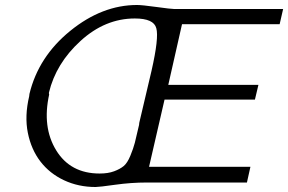

<svg xmlns="http://www.w3.org/2000/svg" viewBox="-20 -731 1154 769"><path d="M97 -346Q97 -348 97.5 -351Q98 -354 98 -355Q134 -504 261.5 -607.5Q389 -711 529 -711Q549 -711 607 -703Q665 -695 677 -695H1114L1100 -634H709L654 -391H1015L1001 -332H639L577 -63H983L969 0H568Q505 0 441 9Q377 18 363 18Q294 18 236.5 -9Q179 -36 142 -84Q105 -132 91.5 -199Q78 -266 97 -346ZM176 -360Q176 -359 176 -356.5Q176 -354 177 -353Q148 -222 205 -129Q262 -36 379 -36Q413 -36 437 -45Q461 -54 475.5 -66Q490 -78 502 -107Q514 -136 520 -159Q526 -182 537 -231Q537 -234 537.5 -236.5Q538 -239 538 -240L587 -448Q617 -580 606 -618Q596 -657 520 -657Q401 -657 302.5 -567Q204 -477 176 -360Z"/></svg>

Font: Coval
Style: ExtraLight Italic
Weight: 200
Foundry: Context Ltd
Version: Version 001.000